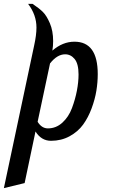

<svg xmlns="http://www.w3.org/2000/svg" viewBox="-95 -720 588 990"><path d="M-75 250 81 -485Q93 -539 93 -578Q93 -643 50 -700H73Q106 -678 125.5 -659Q145 -640 162 -600.5Q179 -561 179 -508Q179 -482 175 -459Q228 -505 289 -505Q409 -505 409 -338Q409 -296 402 -252.5Q395 -209 377.5 -161.5Q360 -114 333.5 -77.5Q307 -41 264 -17.5Q221 6 168 6Q118 6 88 -42L32 224ZM99 -92Q120 -58 152 -58Q194 -58 226.5 -87.5Q259 -117 276 -162.5Q293 -208 301.5 -252.5Q310 -297 310 -336Q310 -391 290 -415.5Q270 -440 241 -440Q200 -440 163 -393Z"/></svg>

Font: Lobster Two
Style: Italic
Weight: 400
Designer: Pablo Impallari
Foundry: Pablo Impallari. www.impallari.com
Version: Version 1.006